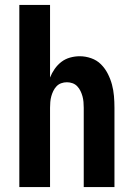

<svg xmlns="http://www.w3.org/2000/svg" viewBox="-20 -755 540 775"><path d="M58 0V-735H182V-442Q189 -460 200.5 -476.5Q212 -493 227.5 -505Q243 -517 262.5 -522.5Q282 -528 302 -528Q325 -528 348 -520Q371 -512 387.5 -495.5Q404 -479 415 -457.5Q426 -436 432 -413.5Q438 -391 440 -367.5Q442 -344 442 -320V0H318V-320Q318 -332 317 -343.5Q316 -355 313 -366Q310 -377 305 -387.5Q300 -398 292 -406.5Q284 -415 273 -419Q262 -423 250 -423Q238 -423 227 -419Q216 -415 208 -406.5Q200 -398 195 -387.5Q190 -377 187 -366Q184 -355 183 -343.5Q182 -332 182 -320V0Z"/></svg>

Font: Iosevka Curly Extrabold
Style: Regular
Weight: 800
Monospace: yes
Designer: Belleve Invis
Foundry: Belleve Invis
Version: Version 22.1.2; ttfautohint (v1.8.4)